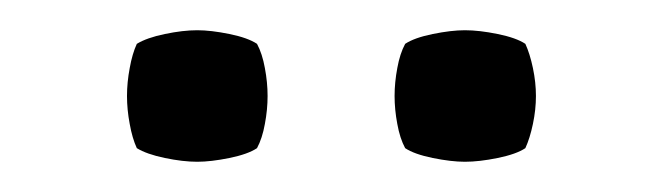

<svg xmlns="http://www.w3.org/2000/svg" viewBox="-20 -672 438 127"><path d="M64 -608.5Q64 -617.5 65.8 -627Q67.5 -636.5 70.5 -643Q77 -647 89 -649.5Q101 -652 110.5 -652Q119.5 -652 131.8 -649.5Q144 -647 150 -643Q153.5 -636.5 155.2 -627Q157 -617.5 157 -608.5Q157 -599.5 155.2 -590Q153.5 -580.5 150 -574Q144 -570 131.8 -567.5Q119.5 -565 110.5 -565Q101 -565 89 -567.5Q77 -570 70.5 -574Q67.5 -580.5 65.8 -590Q64 -599.5 64 -608.5ZM241 -608.5Q241 -617.5 242.8 -627Q244.5 -636.5 248 -643Q254 -647 266.2 -649.5Q278.5 -652 287.5 -652Q297 -652 309.2 -649.5Q321.5 -647 327.5 -643Q330.5 -636.5 332.5 -627Q334.5 -617.5 334.5 -608.5Q334.5 -599.5 332.5 -590Q330.5 -580.5 327.5 -574Q321.5 -570 309.2 -567.5Q297 -565 287.5 -565Q278.5 -565 266.2 -567.5Q254 -570 248 -574Q244.5 -580.5 242.8 -590Q241 -599.5 241 -608.5Z"/></svg>

Font: Signika Light
Style: Regular
Weight: 300
Designer: Anna Giedry
Foundry: Anna Giedry
Version: Version 2.000